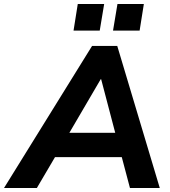

<svg xmlns="http://www.w3.org/2000/svg" viewBox="-69 -933 842 953"><path d="M-49 0 388 -705H513L724 0H576L527 -185L572 -153H166L221 -182L114 0ZM431 -540 259 -246 237 -274H541L511 -243L433 -540ZM492 -781 514 -913H645L624 -781ZM296 -781 317 -913H448L426 -781Z"/></svg>

Font: Nunito Sans 12pt ExtraLight 12pt ExtraBold
Style: Italic
Weight: 800
Italic angle: -9°
Version: Version 3.101;gftools[0.9.27]